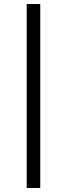

<svg xmlns="http://www.w3.org/2000/svg" viewBox="-20 -720 331 949"><path d="M112 209V-700H179V209Z"/></svg>

Font: Red Hat Text
Style: Regular
Weight: 400
Designer: Pentagram, MCKL
Foundry: MCKL
Version: Version 1.030